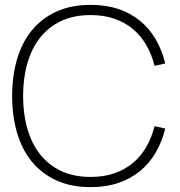

<svg xmlns="http://www.w3.org/2000/svg" viewBox="-20 -755 740 790"><path d="M353 15Q272.5 15 212 -12.8Q151.5 -40.5 111 -90Q70.5 -139.5 50.2 -208.5Q30 -277.5 30 -360Q30 -442.5 50.2 -511.5Q70.5 -580.5 111 -630Q151.5 -679.5 212 -707.2Q272.5 -735 353 -735Q416 -735 466.8 -718Q517.5 -701 556 -669.5Q594.5 -638 620.5 -593.5Q646.5 -549 660 -494L616 -484Q604 -531.5 581.5 -570.2Q559 -609 526 -636.2Q493 -663.5 449.8 -678.2Q406.5 -693 353 -693Q283.5 -693 231.5 -668.5Q179.5 -644 144.8 -599.8Q110 -555.5 92.5 -494.2Q75 -433 75 -360Q75 -287 92.5 -225.8Q110 -164.5 144.8 -120.2Q179.5 -76 231.5 -51.5Q283.5 -27 353 -27Q406.5 -27 449.8 -41.8Q493 -56.5 526 -83.8Q559 -111 581.5 -149.8Q604 -188.5 616 -236L660 -226Q646.5 -171.5 620.5 -127Q594.5 -82.5 556 -51Q517.5 -19.5 466.8 -2.2Q416 15 353 15Z"/></svg>

Font: Vela Sans ExtLt
Style: Regular
Weight: 200
Designer: Principal design: Mikhail Sharanda - project Manrope.
Design modification: Ravid Balaliev
Foundry: Mikhail Sharanda
Version: Version 1.001